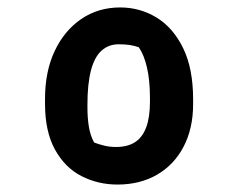

<svg xmlns="http://www.w3.org/2000/svg" viewBox="-20 -782 640 516"><path d="M303 -762Q356 -762 400.5 -735Q445 -708 472 -653Q499 -598 499 -515V-502Q499 -437 473.5 -388Q448 -339 402 -312.5Q356 -286 296 -286Q243 -286 198.5 -309Q154 -332 127.5 -380.5Q101 -429 101 -503V-516Q101 -590 127 -645Q153 -700 198.5 -731Q244 -762 303 -762ZM299 -663Q272 -663 253 -646Q234 -629 224.5 -593Q215 -557 215 -501V-493Q215 -464 219 -440.5Q223 -417 233 -399Q246 -394 260.5 -390.5Q275 -387 292 -387Q323 -387 343 -400Q363 -413 373 -440Q383 -467 383 -509V-519Q383 -566 375 -600.5Q367 -635 353 -655Q342 -659 329 -661Q316 -663 299 -663Z"/></svg>

Font: Recursive Casual
Style: Bold
Weight: 700
Version: Version 1.085